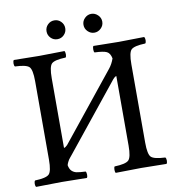

<svg xmlns="http://www.w3.org/2000/svg" viewBox="-88 -887 886 967"><g transform="rotate(-10 355.0 -403.0)"><path d="M409.4 -726.1Q395 -740.2 395 -760Q395 -779.8 409.4 -793.9Q423.8 -808.1 442.9 -808.1Q461.9 -808.1 476.6 -793.9Q491.2 -779.8 491.2 -760Q491.2 -740.2 476.6 -726.1Q461.9 -711.9 442.9 -711.9Q423.8 -711.9 409.4 -726.1ZM220 -726.1Q206.1 -740.2 206.1 -760Q206.1 -779.8 220 -793.9Q233.9 -808.1 253.9 -808.1Q273.9 -808.1 287.8 -793.9Q301.8 -779.8 301.8 -760Q301.8 -740.2 287.8 -726.1Q273.9 -711.9 253.9 -711.9Q233.9 -711.9 220 -726.1ZM598.1 -122.1Q598.1 -62 613.5 -47.6Q628.9 -33.2 685.1 -30.8Q689.9 -25.9 689.9 -13.9Q689.9 -2 685.1 2Q585 0 556.2 0Q523.9 0 425.8 2Q421.9 -2 421.9 -13.9Q421.9 -25.9 425.8 -30.8Q481.9 -32.7 497.6 -47.4Q513.2 -62 513.2 -122.1V-478Q503.9 -475.1 495.6 -464.8L222.2 -125Q220.2 -122.6 214.1 -115.2Q208 -107.9 205.8 -104.5Q203.6 -101.1 200 -94Q196.3 -86.9 193.8 -78.1Q197.3 -58.1 207.5 -48.1Q217.8 -38.1 232.4 -35.2Q247.1 -32.2 277.8 -30.8Q281.7 -25.9 282 -13.9Q282.2 -2 277.8 2Q177.7 0 148.9 0Q116.7 0 19 2Q14.2 -2 14.2 -13.9Q14.2 -25.9 19 -30.8Q75.2 -32.7 90.6 -47.4Q106 -62 106 -122.1V-522.9Q106 -583 90.6 -597.4Q75.2 -611.8 19 -613.8Q14.2 -617.7 14.2 -629.9Q14.2 -642.1 19 -647Q119.1 -645 147.9 -645Q180.2 -645 277.8 -647Q281.7 -642.1 282 -630.1Q282.2 -618.2 277.8 -613.8Q221.7 -611.8 206.3 -597.4Q190.9 -583 190.9 -522.9V-167Q198.2 -167.5 208.5 -178.2L483.4 -520Q500 -540.5 509.8 -568.4Q504.4 -596.2 487.5 -604.2Q470.7 -612.3 425.8 -613.8Q421.9 -617.7 421.9 -629.9Q421.9 -642.1 425.8 -647Q525.9 -645 555.2 -645Q587.4 -645 685.1 -647Q689.9 -642.1 689.9 -630.1Q689.9 -618.2 685.1 -613.8Q628.9 -611.8 613.5 -597.4Q598.1 -583 598.1 -522.9Z"/></g></svg>

Font: Linux Libertine Capitals
Style: Small Caps
Weight: 400
Designer: Philipp H. Poll
Foundry: Philipp H. Poll
Version: Version 5.1.3